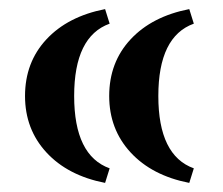

<svg xmlns="http://www.w3.org/2000/svg" viewBox="-20 -434 491 422"><path d="M211 -32Q129 -48 82 -99Q35 -150 35 -223Q35 -297 82 -347.5Q129 -398 211 -414L221 -382Q143 -354 143 -223Q143 -92 221 -64ZM396 -32Q314 -48 267 -99Q220 -150 220 -223Q220 -297 267 -347.5Q314 -398 396 -414L406 -382Q328 -354 328 -223Q328 -92 406 -64Z"/></svg>

Font: Baskervville
Style: Bold
Weight: 700
Version: Version 1.100